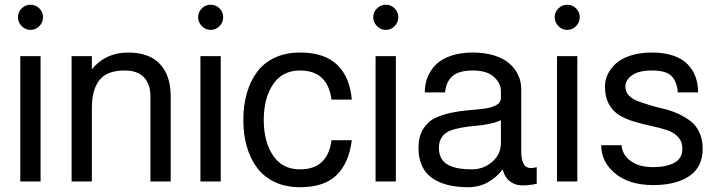

<svg xmlns="http://www.w3.org/2000/svg" viewBox="-20 -760 2997 804"><path d="M64.9 0V-524.9H149.9V0ZM70.8 -650.6Q55.2 -666.5 55.2 -688Q55.2 -709.5 70.8 -724.9Q86.4 -740.2 107.9 -740.2Q129.4 -740.2 144.8 -724.9Q160.2 -709.5 160.2 -688Q160.2 -666.5 144.8 -650.6Q129.4 -634.8 107.9 -634.8Q86.4 -634.8 70.8 -650.6Z M279.8 0V-524.9H364.7V-470.2Q422.4 -540 516.6 -540Q605 -540 649.9 -491.7Q694.8 -443.4 694.8 -357.9V0H609.9V-357.9Q609.9 -407.7 582.8 -436.3Q555.7 -464.8 502 -464.8Q427.7 -464.8 396.2 -424.3Q364.7 -383.8 364.7 -308.1V0Z M819.3 0V-524.9H904.3V0ZM825.2 -650.6Q809.6 -666.5 809.6 -688Q809.6 -709.5 825.2 -724.9Q840.8 -740.2 862.3 -740.2Q883.8 -740.2 899.2 -724.9Q914.6 -709.5 914.6 -688Q914.6 -666.5 899.2 -650.6Q883.8 -634.8 862.3 -634.8Q840.8 -634.8 825.2 -650.6Z M1236.3 -464.8Q1162.1 -464.8 1123.3 -406.7Q1084.5 -348.6 1084.5 -257.8Q1084.5 -167 1123.3 -108.9Q1162.1 -50.8 1236.3 -50.8Q1352.1 -50.8 1368.2 -172.9H1453.1Q1441.4 -77.6 1389.6 -26.9Q1337.9 23.9 1236.3 23.9Q1177.2 23.9 1131.6 2.7Q1085.9 -18.6 1057.1 -56.6Q1028.3 -94.7 1013.7 -145.5Q999 -196.3 999 -257.8Q999 -319.3 1013.7 -370.1Q1028.3 -420.9 1056.9 -459.2Q1085.4 -497.6 1131.3 -518.8Q1177.2 -540 1236.3 -540Q1338.9 -540 1392.1 -488.5Q1445.3 -437 1453.1 -342.8H1368.2Q1352.1 -464.8 1236.3 -464.8Z M1552.7 0V-524.9H1637.7V0ZM1558.6 -650.6Q1543 -666.5 1543 -688Q1543 -709.5 1558.6 -724.9Q1574.2 -740.2 1595.7 -740.2Q1617.2 -740.2 1632.6 -724.9Q1647.9 -709.5 1647.9 -688Q1647.9 -666.5 1632.6 -650.6Q1617.2 -634.8 1595.7 -634.8Q1574.2 -634.8 1558.6 -650.6Z M2227.5 -60.1V9.8Q2192.9 16.6 2168.5 16.4Q2144 16.1 2127 6.8Q2109.9 -2.4 2100.1 -16.4Q2090.3 -30.3 2085 -50.8Q2059.1 -16.6 2022.2 3.7Q1985.4 23.9 1940.4 23.9Q1893.6 23.9 1856.7 14.9Q1819.8 5.9 1791.3 -13.2Q1762.7 -32.2 1747.6 -64.5Q1732.4 -96.7 1732.4 -141.1Q1732.4 -187.5 1751.5 -219Q1770.5 -250.5 1801 -265.1Q1831.5 -279.8 1868.2 -287.6Q1904.8 -295.4 1941.7 -298.3Q1978.5 -301.3 2009 -305.2Q2039.6 -309.1 2058.6 -320.1Q2077.6 -331.1 2077.6 -351.1V-377.9Q2077.6 -411.6 2048.1 -438.2Q2018.6 -464.8 1960.4 -464.8Q1900.9 -464.8 1874.3 -440.9Q1847.7 -417 1843.8 -373H1758.8Q1758.8 -408.2 1770.8 -437.7Q1782.7 -467.3 1806.4 -490.5Q1830.1 -513.7 1869.6 -526.9Q1909.2 -540 1960.4 -540Q2011.2 -540 2051.3 -527.1Q2091.3 -514.2 2115 -492.4Q2138.7 -470.7 2150.6 -444.1Q2162.6 -417.5 2162.6 -388.2V-125Q2162.6 -86.4 2176.5 -68.1Q2190.4 -49.8 2227.5 -60.1ZM2077.6 -161.1V-256.8Q2057.6 -247.1 2027.3 -241Q1997.1 -234.9 1970 -232.9Q1942.9 -231 1914.3 -225.8Q1885.7 -220.7 1865 -212.9Q1844.2 -205.1 1831.1 -186.8Q1817.9 -168.5 1817.9 -141.1Q1817.9 -114.3 1828.6 -95.9Q1839.4 -77.6 1859.4 -68.1Q1879.4 -58.6 1902.3 -54.7Q1925.3 -50.8 1955.6 -50.8Q2004.9 -50.8 2041.3 -82.5Q2077.6 -114.3 2077.6 -161.1Z M2312.5 0V-524.9H2397.5V0ZM2318.4 -650.6Q2302.7 -666.5 2302.7 -688Q2302.7 -709.5 2318.4 -724.9Q2334 -740.2 2355.5 -740.2Q2377 -740.2 2392.3 -724.9Q2407.7 -709.5 2407.7 -688Q2407.7 -666.5 2392.3 -650.6Q2377 -634.8 2355.5 -634.8Q2334 -634.8 2318.4 -650.6Z M2710.4 -540Q2761.7 -540 2799.8 -526.9Q2837.9 -513.7 2860.1 -490.2Q2882.3 -466.8 2892.8 -437.5Q2903.3 -408.2 2903.3 -373H2818.4Q2814.5 -418.9 2791.7 -441.9Q2769 -464.8 2710.4 -464.8Q2653.3 -464.8 2626 -444.3Q2598.6 -423.8 2598.6 -397.9Q2598.6 -376.5 2612.5 -361.1Q2626.5 -345.7 2649.2 -337.2Q2671.9 -328.6 2700.9 -319.8Q2730 -311 2760.5 -304Q2791 -296.9 2820.1 -283.4Q2849.1 -270 2871.8 -252.9Q2894.5 -235.8 2908.4 -206.1Q2922.4 -176.3 2922.4 -137.2Q2922.4 -60.5 2866.5 -22.7Q2810.5 15.1 2715.3 15.1Q2616.2 15.1 2556.9 -33Q2497.6 -81.1 2497.6 -151.9H2582.5Q2586.4 -110.4 2621.8 -85.2Q2657.2 -60.1 2715.3 -60.1Q2769 -60.1 2803.2 -78.1Q2837.4 -96.2 2837.4 -137.2Q2837.4 -167 2819.6 -186.3Q2801.8 -205.6 2773.2 -215.1Q2744.6 -224.6 2710 -231.9Q2675.3 -239.3 2640.6 -249.3Q2606 -259.3 2577.4 -275.1Q2548.8 -291 2531 -322Q2513.2 -353 2513.2 -397.9Q2513.2 -423.8 2524.7 -448.2Q2536.1 -472.7 2558.6 -493.7Q2581.1 -514.6 2620.4 -527.3Q2659.7 -540 2710.4 -540Z"/></svg>

Font: Miedinger*
Style: Book
Weight: 400
Version: Version 001.000